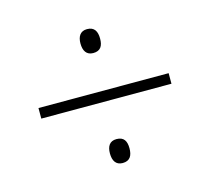

<svg xmlns="http://www.w3.org/2000/svg" viewBox="-72 -651 653 597"><g transform="rotate(-15 255.0 -352.5)"><path d="M254 -491C278 -491 286 -506 286 -529C286 -552 278 -568 254 -568C232 -568 223 -552 223 -530C223 -507 232 -491 254 -491ZM45 -336H464V-370H45ZM254 -137C278 -137 286 -153 286 -176C286 -199 278 -214 254 -214C232 -214 223 -199 223 -176C223 -153 232 -137 254 -137Z"/></g></svg>

Font: Noto Sans Myanmar UI SemiCondensed ExtraLight
Style: Regular
Weight: 200
Width: 4
Designer: Monotype Design Team
Foundry: Monotype Imaging Inc.
Version: Version 2.103